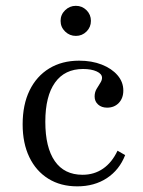

<svg xmlns="http://www.w3.org/2000/svg" viewBox="-20 -638 497 669"><path d="M249.2 11.3Q191.1 11.3 148.4 -15.3Q105.6 -41.9 82.3 -90.3Q58.9 -138.7 58.9 -204.8Q58.9 -273.4 83.1 -323Q107.3 -372.6 151.6 -399.6Q196 -426.6 255.6 -426.6Q300 -426.6 334.7 -412.9Q369.4 -399.2 389.5 -375.8Q409.7 -352.4 409.7 -322.6Q409.7 -296 394 -279.4Q378.2 -262.9 353.2 -262.9Q333.9 -262.9 321.8 -273.8Q309.7 -284.7 309.7 -301.6Q309.7 -316.1 316.1 -327.4Q322.6 -338.7 329 -348.4Q335.5 -358.1 335.5 -366.9Q335.5 -380.6 316.9 -389.1Q298.4 -397.6 269.4 -397.6Q205.6 -397.6 171.8 -350.4Q137.9 -303.2 137.9 -213.7Q137.9 -124.2 171 -76.6Q204 -29 267.7 -29Q308.1 -29 339.1 -50.4Q370.2 -71.8 389.5 -112.9L416.1 -97.6Q396 -46 352.4 -17.3Q308.9 11.3 249.2 11.3ZM244.4 -512.9Q222.6 -512.9 206.9 -528.2Q191.1 -543.5 191.1 -565.3Q191.1 -587.1 206.9 -602.4Q222.6 -617.7 244.4 -617.7Q266.1 -617.7 281.5 -602.4Q296.8 -587.1 296.8 -565.3Q296.8 -543.5 281.5 -528.2Q266.1 -512.9 244.4 -512.9Z"/></svg>

Font: Playfair 5pt SemiExpanded Light Light
Style: Regular
Weight: 300
Version: Version 2.203